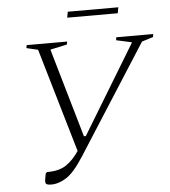

<svg xmlns="http://www.w3.org/2000/svg" viewBox="-56 -851 807 912"><g transform="rotate(-5 348.0 -395.5)"><path d="M308 -110Q262 -38 225 -14Q188 10 152 10Q132 10 127 4Q122 -2 125 -19L130 -45L137 -51H142Q194 -51 227.5 -73Q261 -95 290 -138L145 -633L90 -646L93 -660H286L283 -646L204 -629V-626L326 -205H335L591 -627V-630L518 -646L520 -660H696L694 -646L640 -629ZM296 -773 301 -801H542L537 -773Z"/></g></svg>

Font: Spectral ExtraLight
Style: Italic
Weight: 275
Italic angle: -10°
Designer: Jean-Baptiste Levee
Foundry: Production Type
Version: Version 2.001